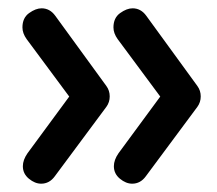

<svg xmlns="http://www.w3.org/2000/svg" viewBox="-20 -492 521 462"><path d="M299 -472Q319 -472 332 -454L455 -285Q463 -274 463 -260Q463 -246 455 -235L331 -68Q318 -50 298 -50Q283 -50 268.5 -62Q254 -74 254 -92Q254 -107 265 -123L371 -267L372 -251L263 -398Q258 -405 255.5 -412Q253 -419 253 -426Q253 -449 269 -460.5Q285 -472 299 -472ZM80 -472Q100 -472 113 -454L236 -285Q244 -274 244 -260Q244 -246 236 -235L112 -68Q99 -50 79 -50Q64 -50 49.5 -62Q35 -74 35 -92Q35 -107 46 -123L152 -267L153 -251L44 -398Q39 -405 36.5 -412Q34 -419 34 -426Q34 -449 50 -460.5Q66 -472 80 -472Z"/></svg>

Font: Quicksand Light SemiBold
Style: Regular
Weight: 600
Version: Version 3.006